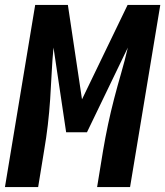

<svg xmlns="http://www.w3.org/2000/svg" viewBox="-29 -755 667 775"><path d="M-9 0 113 -735H245L302 -354L486 -735H618L496 0H363L387 -147Q396 -200 407 -252Q418 -304 431.5 -356Q445 -408 460 -459.5Q475 -511 487 -563L322 -221H238L187 -563Q182 -511 179.5 -459Q177 -407 173.5 -354.5Q170 -302 164 -250.5Q158 -199 149 -147L125 0Z"/></svg>

Font: Iosevka Curly XBdEx
Style: Italic
Weight: 800
Width: 7
Italic angle: -9°
Monospace: yes
Designer: Belleve Invis
Foundry: Belleve Invis
Version: Version 11.1.0; ttfautohint (v1.8.3)